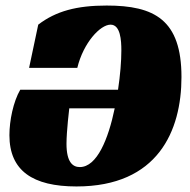

<svg xmlns="http://www.w3.org/2000/svg" viewBox="-20 -665 686 693"><path d="M14 -177C14 -49 98 8 256 8C550 8 635 -193 635 -387C635 -594 537 -645 365 -645C257 -645 182 -625 118 -576L85 -420H259C281 -511 342 -576 379 -576C415 -576 418 -519 418 -483C418 -444 414 -394 406 -341H53C28 -298 14 -230 14 -177ZM220 -146C220 -191 230 -274 230 -274H394C371 -163 330 -62 268 -62C243 -62 220 -79 220 -146Z"/></svg>

Font: Racing Sans One
Style: Regular
Weight: 400
Designer: Pablo Impallari, Rodrigo Fuenzalida
Foundry: Pablo Impallari, Rodrigo Fuenzalida
Version: Version 1.001